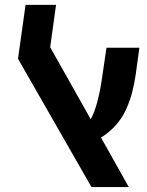

<svg xmlns="http://www.w3.org/2000/svg" viewBox="-20 -761 599 781"><path d="M532.2 -459Q525.9 -417 517.3 -384.3Q508.8 -351.6 493.2 -316.7Q477.5 -281.7 451.9 -252.7Q426.3 -223.6 391.1 -201.2L503.9 0H352.1L53.2 -522L84 -741.2H208L184.1 -568.8L349.1 -275.9Q379.9 -331.5 397 -457L413.1 -566.9H546.9Z"/></svg>

Font: FiraGO SemiBold
Style: Italic
Weight: 600
Italic angle: -8°
Designer: bBox Type GmbH
Foundry: bBox Type GmbH
Version: Version 1.001;PS 001.001;hotconv 1.0.88;makeotf.lib2.5.64775